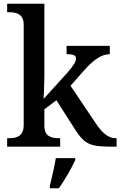

<svg xmlns="http://www.w3.org/2000/svg" viewBox="-20 -780 640 1021"><path d="M18 0H300V-45H295C255 -45 216 -53 216 -111V-199L280 -247L377 -95C432 -8 462 0 586 0H600V-45H597C555 -45 523 -73 488 -126L355 -324L423 -401C475 -460 518 -492 564 -492V-536H334V-492C367 -492 384 -487 384 -470C384 -453 374 -434 337 -392L212 -254C212 -254 216 -338 216 -374V-760H18V-715H27C66 -715 106 -706 106 -649V-115C106 -54 67 -45 27 -45H18ZM245 208V221H293C323 179 362 113 380 71V61H277C269 108 256 165 245 208Z"/></svg>

Font: Noto Serif Vithkuqi Medium
Style: Regular
Weight: 500
Version: Version 1.005